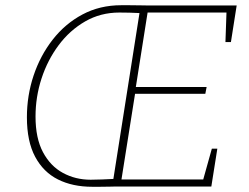

<svg xmlns="http://www.w3.org/2000/svg" viewBox="-20 -714 952 735"><path d="M333 1Q258 1 202 -27Q146 -55 114.5 -114Q83 -173 83 -265Q83 -348 108.5 -424.5Q134 -501 181.5 -562Q229 -623 295.5 -658.5Q362 -694 444 -694Q453 -694 475 -694Q497 -694 519 -693.5Q541 -693 550 -693H886L864 -553H843L847 -666H545L500 -381H771L766 -355H497L445 -27H758L791 -145H812L789 0H423Q419 0 401 0.5Q383 1 362.5 1Q342 1 333 1ZM116 -268Q116 -185 144.5 -131.5Q173 -78 221 -52Q269 -26 327 -26Q343 -26 370.5 -27Q398 -28 414 -29L514 -664Q500 -665 475.5 -665.5Q451 -666 437 -666Q365 -666 306 -632Q247 -598 204.5 -541Q162 -484 139 -413.5Q116 -343 116 -268Z"/></svg>

Font: Bitter ExtraLight
Style: Italic
Weight: 200
Italic angle: -9°
Designer: Sol Matas, and Bitter project Authors
Foundry: Sol Matas
Version: Version 2.001